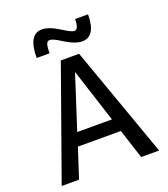

<svg xmlns="http://www.w3.org/2000/svg" viewBox="-167 -1067 1038 1185"><g transform="rotate(-20 352.0 -475.0)"><path d="M364 -905Q415 -872 434 -872Q462 -872 462 -940H547Q547 -795 457 -795Q411 -795 340 -840Q291 -872 270 -872Q255 -872 248.5 -856Q242 -840 242 -795H157Q157 -950 247 -950Q294 -950 364 -905ZM32 0 292 -730H412L672 0H554L491 -194H209L146 0ZM236 -280H464L351 -630H349Z"/></g></svg>

Font: M PLUS 1p Medium
Style: Regular
Weight: 500
Version: Version 1.062